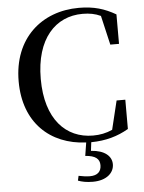

<svg xmlns="http://www.w3.org/2000/svg" viewBox="-64 -803 825 1097"><g transform="rotate(-5 348.5 -254.5)"><path d="M393 93C451 97 475 117 475 153C475 189 454 211 410 211C391 211 368 208 345 203L339 230C360 238 386 244 424 244C503 244 546 203 546 154C546 108 507 72 428 67L434 18C518 17 585 -2 649 -39V-207H599L559 -42C523 -26 488 -19 448 -19C293 -19 178 -135 178 -367C178 -598 293 -717 448 -717C487 -717 520 -711 552 -696L591 -528H641V-697C577 -734 516 -753 430 -753C217 -753 51 -612 51 -364C51 -127 199 8 405 17Z"/></g></svg>

Font: Noto Serif CJK KR SemiBold
Style: Regular
Weight: 600
Designer: Ryoko NISHIZUKA 西塚涼子 (kana & ideographs); Frank Grießhammer (Latin, Greek & Cyrillic); Wenlong ZHANG 张文龙 (bopomofo); San
Foundry: Adobe
Version: Version 2.001;hotconv 1.1.0;makeotfexe 2.6.0